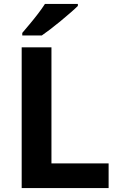

<svg xmlns="http://www.w3.org/2000/svg" viewBox="-20 -954 605 974"><path d="M90 0V-714H241V-125H531V0ZM375 -924Q361 -910 338 -890Q315 -870 288.5 -848Q262 -826 236.5 -806.5Q211 -787 192 -774H93V-787Q109 -806 130.5 -831.5Q152 -857 173 -884.5Q194 -912 208 -934H375Z"/></svg>

Font: Noto Sans Hanifi Rohingya
Style: Regular
Weight: 400
Designer: Monotype Design Team and DaltonMaag
Foundry: Google LLC
Version: Version 2.101